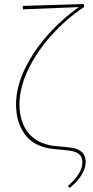

<svg xmlns="http://www.w3.org/2000/svg" viewBox="-20 -731 458 946"><path d="M280 -9Q320 -6 344 -1Q368 4 385 20Q402 36 402 67Q402 129 324 195L315 185Q386 123 386 69Q386 43 371 30Q356 17 333.5 13Q311 9 274 6L242 3Q147 -8 103 -68.5Q59 -129 59 -216Q59 -301 102 -390.5Q145 -480 215.5 -559Q286 -638 369 -696L93 -685L92 -702L393 -711L395 -697Q310 -641 237 -561Q164 -481 120 -390.5Q76 -300 76 -217Q76 -131 119 -77Q162 -23 246 -12Z"/></svg>

Font: Ysabeau Infant Thin
Style: Regular
Weight: 200
Designer: Christian Thalmann (Catharsis Fonts)
Version: Version 0.003